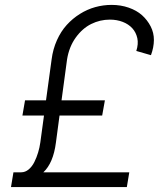

<svg xmlns="http://www.w3.org/2000/svg" viewBox="-20 -757 671 777"><path d="M493.3 0H24.5L34.4 -59.7H65.7Q82 -59.7 95.9 -71.2Q109.7 -82.7 119 -101.2Q128.2 -119.7 134.2 -139.7Q140.3 -159.8 143.1 -180L158 -289.4H70.7L81.3 -350.9H166.2L188.9 -516.7Q194.2 -558.2 210.4 -594.3Q226.6 -630.3 250.2 -656.2Q273.8 -682.2 303.3 -700.6Q332.7 -719.1 365.4 -728.2Q398.1 -737.2 431.8 -737.2Q468.8 -737.2 500.9 -726Q533 -714.8 554.7 -695.5Q576.3 -676.1 589.7 -650.2Q603 -624.3 602.8 -594.8Q602.6 -565.3 590.9 -533.7L531.6 -550.8Q540.8 -579.2 535.7 -602.6Q530.5 -626.1 515.3 -642.8Q500 -659.4 476.4 -668.5Q452.8 -677.6 424.7 -677.6Q384.6 -677.6 348.9 -659.8Q313.2 -642 286.4 -604.8Q259.6 -567.5 251.4 -516.7L229 -350.9H404.5L393.5 -289.4H220.9L206.3 -180Q195.7 -97.3 155.5 -59.7H503.2Z"/></svg>

Font: Karasuma Gothic
Style: Light Italic
Weight: 300
Italic angle: 9.39998°
Designer: Rasmus Andersson / Ryoko Nishizuka
Foundry: rsms
Version: Version 1.00